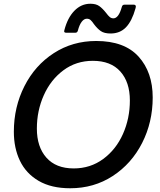

<svg xmlns="http://www.w3.org/2000/svg" viewBox="-20 -994 855 1026"><path d="M54 -290Q54 -422 110.5 -533.5Q167 -645 267.5 -710Q368 -775 494 -775Q645 -775 720.5 -691.5Q796 -608 796 -473Q796 -341 739.5 -230Q683 -119 582.5 -53.5Q482 12 355 12Q254 12 186.5 -27.5Q119 -67 86.5 -135Q54 -203 54 -290ZM674 -457Q674 -555 623 -612Q572 -669 476 -669Q387 -669 319 -618.5Q251 -568 214 -485Q177 -402 177 -307Q177 -209 228 -151.5Q279 -94 374 -94Q463 -94 531.5 -144.5Q600 -195 637 -278Q674 -361 674 -457ZM482 -865Q472 -880 464 -887Q456 -894 444 -894Q429 -894 416.5 -877.5Q404 -861 396 -830Q393 -819 382 -819H334Q319 -819 324 -833Q341 -899 377.5 -936.5Q414 -974 463 -974Q493 -974 510.5 -961.5Q528 -949 547 -925Q558 -910 566.5 -903Q575 -896 586 -896Q614 -896 631 -957Q634 -969 645 -969H695Q706 -969 706 -958Q706 -955 704 -949Q685 -881 653 -848Q621 -815 571 -815Q537 -815 518.5 -828Q500 -841 482 -865Z"/></svg>

Font: Open Sauce Two Medium Italic
Style: Regular
Weight: 500
Italic angle: -10°
Designer: Alfredo Marco Pradil
Foundry: Creative Sauce Fz LLC
Version: Version 1.477